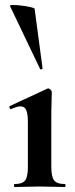

<svg xmlns="http://www.w3.org/2000/svg" viewBox="-20 -751 303 771"><path d="M39 0Q36 0 36 -6Q36 -12 39 -12Q70 -12 81 -26.5Q92 -41 92 -81V-260Q92 -293 85.5 -308.5Q79 -324 62 -324Q55 -324 45.5 -321Q36 -318 25 -313Q21 -312 18.5 -318Q16 -324 19 -325L170 -395Q172 -396 173 -396Q178 -396 183 -391Q188 -386 188 -382Q188 -370 187 -342Q186 -314 186 -262V-81Q186 -41 197.5 -26.5Q209 -12 240 -12Q243 -12 243 -6Q243 0 240 0Q220 0 194 -1Q168 -2 139 -2Q111 -2 85 -1Q59 0 39 0ZM20 -727Q19 -731 33 -731Q47 -731 67 -728.5Q87 -726 102.5 -722.5Q118 -719 119 -716L151 -476Q151 -474 146.5 -472.5Q142 -471 141 -474Z"/></svg>

Font: Cormorant Infant Light
Style: Bold
Weight: 700
Version: Version 4.001